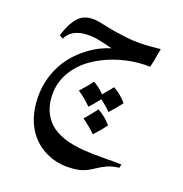

<svg xmlns="http://www.w3.org/2000/svg" viewBox="-96 -382 770 806"><g transform="rotate(15 289.0 21.5)"><path d="M512 -223Q504 -188 494 -161Q470 -164 446 -164Q391 -164 337.5 -150Q284 -136 241 -111Q188 -80 157.5 -32.5Q127 15 127 75Q127 139 166 183Q211 232 314 249Q358 256 402 259L424 261Q451 262 484 267L479 282Q449 283 428 290Q407 297 384 310Q361 323 340.5 329.5Q320 336 289 336Q237 336 194 316.5Q151 297 121 262Q71 201 71 109Q71 12 124 -66Q164 -123 229 -160Q268 -183 317 -194Q284 -206 254.5 -214.5Q225 -223 194 -223Q134 -223 109 -180L93 -191Q108 -225 119.5 -242.5Q131 -260 144 -272Q166 -293 201 -293Q218 -293 232 -289.5Q246 -286 272 -278Q305 -267 364 -254.5Q423 -242 494 -244H518ZM374 68Q355 44 331 24L306 50L287 68Q259 35 231 13Q259 -13 283 -39Q307 -24 329 3Q329 3 356 -24L370 -39Q386 -29 401.5 -13.5Q417 2 426 16Q398 46 374 68ZM335 175Q311 147 280 121Q318 83 331 68Q347 78 362.5 93.5Q378 109 387 123Q368 145 335 175Z"/></g></svg>

Font: Mirza
Style: Regular
Weight: 400
Designer: Arabic design by Kourosh Beigpour, Latin design by Eduardo Tunni, engineering by Lasse Fister
Version: Version 1.000